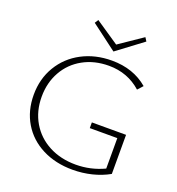

<svg xmlns="http://www.w3.org/2000/svg" viewBox="-152 -980 1023 1108"><g transform="rotate(20 360.0 -425.5)"><path d="M639 -289V-49Q591 -22 534 -8Q477 6 417 6Q312 6 230.5 -35.5Q149 -77 104 -152Q59 -227 59 -325Q59 -423 105.5 -500.5Q152 -578 233.5 -621Q315 -664 417 -664Q549 -664 638 -588L609 -556Q526 -630 411 -630Q322 -630 252.5 -591.5Q183 -553 144.5 -484.5Q106 -416 106 -330Q106 -241 146.5 -172.5Q187 -104 259 -66Q331 -28 424 -28Q515 -28 598 -67V-254H429V-289ZM565 -835 406 -716 248 -835 262 -857 407 -759 551 -857Z"/></g></svg>

Font: Ysabeau Light
Style: Regular
Weight: 300
Designer: Christian Thalmann (Catharsis Fonts)
Version: Version 0.003